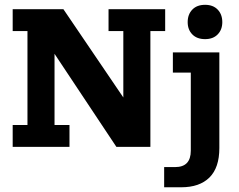

<svg xmlns="http://www.w3.org/2000/svg" viewBox="-20 -622 1012 813"><path d="M33.7 0V-92.6H96.3V-490.4H33.7V-583H248.5L502.2 -209.3V-490.4H439.6V-583H679.4V-490.4H616.8V0H472.9L210.9 -394.1V-92.6H274.2V0ZM675.1 171V85.5H721.2Q754.9 85.5 771.4 68.1Q787.9 50.7 787.9 16V-314.5H712V-400H908.8V5Q908.8 88.1 866.9 129.6Q825 171 747.4 171ZM848.5 -456.3Q813.8 -456.3 794.3 -476.4Q774.7 -496.4 774.7 -528.3Q774.7 -561 794.3 -581.3Q813.8 -601.6 848.5 -601.6Q882.4 -601.6 901.8 -581.3Q921.3 -561 921.3 -528.3Q921.3 -496.4 901.8 -476.4Q882.4 -456.3 848.5 -456.3Z"/></svg>

Font: Rokkitt SemiBold
Style: Regular
Weight: 600
Designer: Vernon Adams
Foundry: Vernon Adams
Version: Version 3.103